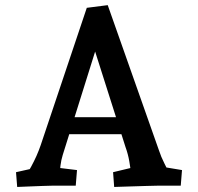

<svg xmlns="http://www.w3.org/2000/svg" viewBox="-20 -736 785 761"><path d="M48.1 5 43.5 -53.5 149.6 -77.3 77.2 -29.4Q92.5 -55.2 103.9 -76.2Q115.3 -97.3 124.5 -117.8Q133.6 -138.4 141.3 -160.6L324 -705L407 -715.6L610.2 -139.5Q618.5 -114.1 631.1 -89.3Q643.6 -64.5 654 -43.1L587.8 -80.8L701.4 -61.9L696.4 0H603.3Q591.3 0 560.9 1Q530.5 2 495.4 3Q460.3 4 432.5 5L428.2 -53.5L548.2 -82.3L503.6 -19.4Q497.6 -67.5 492.5 -96.5Q487.5 -125.5 477.6 -152.7L341.4 -580.9H372.5L228.6 -121.6Q222.3 -101.3 219.6 -79.1Q217 -56.9 216.3 -29.3L166.8 -76.3L285.2 -61.9L280.2 0H185.6Q173.6 0 149.2 1Q124.7 2 97.3 3Q69.8 4 48.1 5ZM226.5 -204V-271.5H493.5V-204Z"/></svg>

Font: Andada Pro
Style: Regular
Weight: 400
Designer: Carolina Giovagnoli
Foundry: Huerta Tipografica
Version: Version 3.003